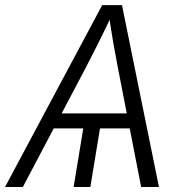

<svg xmlns="http://www.w3.org/2000/svg" viewBox="-46 -748 717 768"><path d="M358.9 -264.6 315.4 0H248.5L292 -264.6ZM-25.9 0 362.8 -727.5H441.9L589.8 0H518.6L425.3 -478Q417.5 -517.6 408.4 -569.6Q399.4 -621.6 388.2 -696.3H405.8Q371.1 -623.5 345 -571.3Q318.8 -519 297.4 -478L45.4 0ZM139.2 -234.4 149.4 -294.4H512.2L502 -234.4Z"/></svg>

Font: Inter 24pt Light
Style: Italic
Weight: 300
Italic angle: -9.3988°
Designer: Rasmus Andersson
Foundry: rsms
Version: Version 4.001;git-66647c0bb